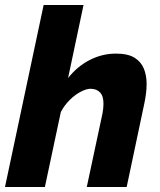

<svg xmlns="http://www.w3.org/2000/svg" viewBox="-30 -750 641 770"><path d="M145 -730H305L243 -437Q280 -484 330 -509.5Q380 -535 435 -535Q483 -535 509.5 -518.5Q536 -502 547 -474.5Q558 -447 558 -414Q558 -395 555.5 -375Q553 -355 549 -336L478 0H318L381 -295Q383 -306 384 -315.5Q385 -325 385 -334Q385 -365 371 -379.5Q357 -394 333 -394Q317 -394 294.5 -382.5Q272 -371 250.5 -350Q229 -329 214 -301L150 0H-10Z"/></svg>

Font: Raleway Thin ExtraBold
Style: Italic
Weight: 800
Italic angle: -12°
Version: Version 4.026